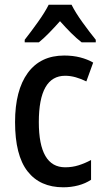

<svg xmlns="http://www.w3.org/2000/svg" viewBox="-20 -786 441 816"><path d="M249 10Q150 10 97 -58Q44 -126 44 -267Q44 -402 98 -476Q152 -550 253 -550Q290 -550 321 -542Q352 -534 376 -520L347 -440Q325 -451 302 -457.5Q279 -464 257 -464Q145 -464 145 -267Q145 -75 257 -75Q287 -75 314 -83.5Q341 -92 367 -106V-22Q343 -6 312.5 2Q282 10 249 10ZM284 -766Q301 -732 331 -690.5Q361 -649 387 -617V-606H327Q305 -623 282 -646Q259 -669 235 -696Q211 -669 188 -645.5Q165 -622 145 -606H85V-617Q111 -650 141 -692Q171 -734 187 -766Z"/></svg>

Font: Noto Sans Condensed Medium
Style: Regular
Weight: 500
Width: 3
Designer: Monotype Design Team
Foundry: Monotype Imaging Inc.
Version: Version 2.013; ttfautohint (v1.8.4.7-5d5b)